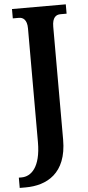

<svg xmlns="http://www.w3.org/2000/svg" viewBox="-78 -749 471 1024"><g transform="rotate(-5 158.0 -237.0)"><path d="M-15 240H17C129 240 238 185 238 4V-601C238 -651 259 -664 282 -664H315V-714H27V-664H60C81 -664 103 -651 103 -604V5C103 141 50 185 0 185H-15Z"/></g></svg>

Font: Noto Serif Khmer ExtraCondensed
Style: Bold
Weight: 700
Width: 2
Designer: Danh Hong and the Monotype Design Team
Foundry: Monotype Imaging Inc.
Version: Version 2.004